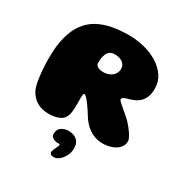

<svg xmlns="http://www.w3.org/2000/svg" viewBox="-192 -762 1076 1132"><g transform="rotate(30 346.0 -195.5)"><path d="M182 21Q133 21 98.8 0.8Q64.5 -19.5 46 -56.5Q39 -70.5 34.2 -89.8Q29.5 -109 26.2 -131.8Q23 -154.5 21 -178.2Q19 -202 18.2 -225.2Q17.5 -248.5 17.5 -269Q17.5 -352 33.8 -411.8Q50 -471.5 79.8 -511.5Q109.5 -551.5 152 -574.8Q194.5 -598 247.2 -608Q300 -618 361 -618Q414.5 -618 465.8 -605Q517 -592 558.2 -566.5Q599.5 -541 624.2 -504.2Q649 -467.5 649 -420Q649 -384.5 638.8 -361Q628.5 -337.5 611.8 -323Q595 -308.5 574.5 -300.5Q554 -292.5 533 -287Q521.5 -284 513.5 -279Q505.5 -274 505.5 -266Q505.5 -260.5 518.2 -248.8Q531 -237 549.5 -221.5Q568 -206 586.8 -189.2Q605.5 -172.5 618 -157Q624.5 -149 631.8 -140Q639 -131 645.2 -121.5Q651.5 -112 656.5 -103.2Q661.5 -94.5 664.2 -86.8Q667 -79 667 -73Q667 -45 649 -25.8Q631 -6.5 602.5 3.2Q574 13 542.5 13Q517 13 494.2 6Q471.5 -1 451.5 -14.2Q431.5 -27.5 414.2 -47Q397 -66.5 382.5 -91.5Q366 -118 350.8 -139.2Q335.5 -160.5 323.5 -173.2Q311.5 -186 306 -186Q303 -186 301.2 -183.8Q299.5 -181.5 298.8 -176Q298 -170.5 297.8 -162.8Q297.5 -155 297.5 -144Q297.5 -136.5 297.5 -126.5Q297.5 -116.5 297.5 -105.8Q297.5 -95 296.8 -84.2Q296 -73.5 295.2 -63.8Q294.5 -54 293 -47Q284 -7.5 252.2 6.8Q220.5 21 182 21ZM337.5 -353Q347 -353 358.2 -355.2Q369.5 -357.5 380.2 -363Q391 -368.5 399.5 -376.5Q408 -384.5 413.2 -396.2Q418.5 -408 418.5 -422.5Q418.5 -436.5 412.2 -447.2Q406 -458 395.8 -464.8Q385.5 -471.5 372.5 -475Q359.5 -478.5 345.5 -478.5Q329.5 -478.5 319.2 -474.2Q309 -470 302.5 -462.2Q296 -454.5 292 -443.5Q289 -436 287 -427.5Q285 -419 284 -409.2Q283 -399.5 283 -387Q283 -375.5 289.8 -367.8Q296.5 -360 309 -356.5Q321.5 -353 337.5 -353ZM334 227Q316 226.5 310.8 220.2Q305.5 214 306 205.5Q307.5 198 311.2 188.5Q315 179 319 171Q323.5 163 326 156.5Q328.5 150 328 146.5Q327.5 144.5 325.2 143.5Q323 142.5 318.5 142.5Q312.5 142.5 307 142.8Q301.5 143 296 140.5Q284.5 138 273.5 129.2Q262.5 120.5 265.5 99.5Q268.5 70 294 58Q319.5 46 344.5 49Q378 52.5 396.2 72.2Q414.5 92 412.5 129.5Q411.5 149.5 402.8 168.8Q394 188 381.5 202Q371.5 213 359 220.2Q346.5 227.5 334 227Z"/></g></svg>

Font: Gluten ExtraBold
Style: Regular
Weight: 800
Designer: Tyler Finck
Foundry: Etcetera Type Company
Version: Version 1.300